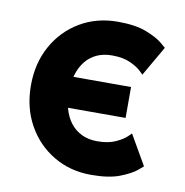

<svg xmlns="http://www.w3.org/2000/svg" viewBox="-66 -583 633 657"><g transform="rotate(10 251.0 -254.0)"><path d="M76.7 -307.6H375V-200.2H76.7ZM292.7 -104.7Q331.5 -104.7 356.7 -116.5Q381.8 -128.2 393.9 -139.9Q406 -151.6 406 -151.6L465.8 -47.9Q465.8 -47.9 448.1 -32.8Q430.4 -17.8 392.3 -2.8Q354.2 12.2 292.5 12.2Q219.2 12.2 161.4 -22.2Q103.5 -56.6 70.1 -116.7Q36.6 -176.8 36.6 -253.9Q36.6 -331.1 69.9 -391.1Q103.3 -451.2 161.1 -485.5Q219 -519.8 292.2 -519.8Q354 -519.8 392.1 -504.8Q430.2 -489.7 447.9 -474.7Q465.6 -459.7 465.6 -459.7L405.8 -356Q405.8 -356 393.7 -367.7Q381.6 -379.4 356.4 -391.1Q331.3 -402.8 292.5 -402.8Q262.5 -402.8 239.3 -392Q216.1 -381.1 200.3 -361.1Q184.6 -341.1 176.5 -313.8Q168.5 -286.6 168.5 -253.9Q168.5 -221.4 176.5 -194.1Q184.6 -166.7 200.4 -146.7Q216.3 -126.7 239.5 -115.7Q262.7 -104.7 292.7 -104.7Z"/></g></svg>

Font: Giphurs
Style: Regular
Weight: 400
Version: Version 2.010